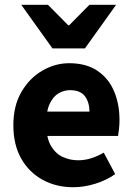

<svg xmlns="http://www.w3.org/2000/svg" viewBox="-20 -773 558 805"><path d="M287 12Q216 12 159 -19Q102 -50 69 -108Q36 -166 36 -248Q36 -329 69.5 -387Q103 -445 157 -476.5Q211 -508 270 -508Q341 -508 388 -476.5Q435 -445 458 -391Q481 -337 481 -270Q481 -251 479 -232.5Q477 -214 475 -203H150L148 -305H355Q355 -344 336 -369.5Q317 -395 273 -395Q249 -395 226 -382Q203 -369 188 -337Q173 -305 174 -248Q175 -192 194.5 -160Q214 -128 244 -114.5Q274 -101 307 -101Q336 -101 362.5 -109.5Q389 -118 415 -133L463 -43Q426 -17 379 -2.5Q332 12 287 12ZM200 -570 69 -753H181L266 -667H270L355 -753H467L336 -570Z"/></svg>

Font: Source Sans 3
Style: Bold
Weight: 700
Designer: Paul D. Hunt
Foundry: Adobe
Version: Version 3.052;hotconv 1.1.0;makeotfexe 2.6.0